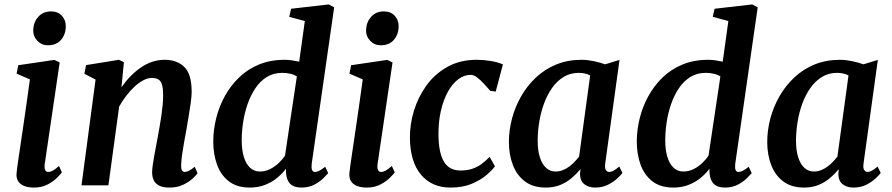

<svg xmlns="http://www.w3.org/2000/svg" viewBox="-20 -837 4028 867"><path d="M133 10Q106.5 10 88 2.2Q69.5 -5.5 61 -20.5Q52.5 -35.5 55 -56.5Q57 -78 62 -111.2Q67 -144.5 73.2 -186.8Q79.5 -229 86.5 -277Q93.5 -325 100.8 -376.2Q108 -427.5 115 -478.5L55 -504.5L62.5 -542.5L225.5 -566.5L249.5 -555L182 -96.5Q179.5 -78.5 184 -69.5Q188.5 -60.5 198 -60.5Q207.5 -60.5 218.5 -66.5Q229.5 -72.5 246.5 -87.5L259.5 -58.5Q254 -51 237.8 -34.5Q221.5 -18 195 -4Q168.5 10 133 10ZM196 -632.5Q168 -632.5 148.5 -653Q129 -673.5 130 -702.5Q131.5 -737.5 153.2 -761.5Q175 -785.5 210.5 -785.5Q241.5 -785.5 259.5 -765.8Q277.5 -746 277 -718.5Q277 -682 255.8 -657.2Q234.5 -632.5 196 -632.5Z M528.5 -442.5Q546.5 -469 568.2 -491.5Q590 -514 614.8 -531.2Q639.5 -548.5 667 -557.8Q694.5 -567 724 -567Q778.5 -567 812 -535Q845.5 -503 845.5 -421.5Q845.5 -403 841.2 -372Q837 -341 831.2 -307.5Q825.5 -274 821 -247Q816.5 -222 811.2 -193.8Q806 -165.5 802.2 -138.5Q798.5 -111.5 798 -91Q797.5 -73.5 802.2 -67Q807 -60.5 813.5 -60.5Q822.5 -60.5 833 -65.8Q843.5 -71 859.5 -84L872 -54.5Q868 -48 851.5 -32.2Q835 -16.5 808.2 -3.2Q781.5 10 745 10Q714 10 696.8 0.2Q679.5 -9.5 673 -25.8Q666.5 -42 667 -61.5Q667.5 -75 670 -93.5Q672.5 -112 676.5 -133.2Q680.5 -154.5 684.5 -176.5Q688.5 -198.5 692.5 -219Q696 -239.5 700.5 -263.8Q705 -288 708.5 -313.2Q712 -338.5 714.5 -363Q717 -387.5 716.5 -409.5Q716.5 -439 711.2 -455.5Q706 -472 694.8 -478.5Q683.5 -485 665.5 -485Q647.5 -485 627.8 -474.8Q608 -464.5 588.2 -446.5Q568.5 -428.5 550.5 -405Q532.5 -381.5 518 -355.5L469.5 0H348L411.5 -477.5L361 -504L368.5 -543L517 -567L539.5 -556Z M1387.5 -97Q1385.5 -79 1389 -69.8Q1392.5 -60.5 1402.5 -60.5Q1411 -60.5 1421.5 -65.8Q1432 -71 1448.5 -84L1462 -55Q1456.5 -48.5 1440.8 -32.8Q1425 -17 1400 -3.5Q1375 10 1341 10Q1307.5 10 1290.5 -7Q1273.5 -24 1271.5 -57.5L1271 -75Q1256.5 -55 1233.2 -35.2Q1210 -15.5 1178.5 -2.8Q1147 10 1108 10Q1050 10 1013.5 -18.2Q977 -46.5 960 -93.8Q943 -141 943 -197.5Q943 -249.5 956 -302.2Q969 -355 995 -402.5Q1021 -450 1059.5 -487.2Q1098 -524.5 1149.8 -545.8Q1201.5 -567 1266 -567Q1281 -567 1298.2 -564.5Q1315.5 -562 1331 -558.5L1356.5 -742L1286 -761L1294.5 -797.5L1464.5 -817L1489 -804ZM1320.5 -492Q1307 -500.5 1289.8 -504.2Q1272.5 -508 1254.5 -508Q1214.5 -508 1184.2 -489Q1154 -470 1132.8 -438Q1111.5 -406 1097.8 -366.2Q1084 -326.5 1077.8 -284.2Q1071.5 -242 1071.5 -203Q1071.5 -160.5 1081 -128.8Q1090.5 -97 1109 -79.8Q1127.5 -62.5 1153 -62.5Q1178 -62.5 1199.8 -73.5Q1221.5 -84.5 1239 -101.2Q1256.5 -118 1267 -134.5Z M1636 10Q1609.5 10 1591 2.2Q1572.5 -5.5 1564 -20.5Q1555.5 -35.5 1558 -56.5Q1560 -78 1565 -111.2Q1570 -144.5 1576.2 -186.8Q1582.5 -229 1589.5 -277Q1596.5 -325 1603.8 -376.2Q1611 -427.5 1618 -478.5L1558 -504.5L1565.5 -542.5L1728.5 -566.5L1752.5 -555L1685 -96.5Q1682.5 -78.5 1687 -69.5Q1691.5 -60.5 1701 -60.5Q1710.5 -60.5 1721.5 -66.5Q1732.5 -72.5 1749.5 -87.5L1762.5 -58.5Q1757 -51 1740.8 -34.5Q1724.5 -18 1698 -4Q1671.5 10 1636 10ZM1699 -632.5Q1671 -632.5 1651.5 -653Q1632 -673.5 1633 -702.5Q1634.5 -737.5 1656.2 -761.5Q1678 -785.5 1713.5 -785.5Q1744.5 -785.5 1762.5 -765.8Q1780.5 -746 1780 -718.5Q1780 -682 1758.8 -657.2Q1737.5 -632.5 1699 -632.5Z M2014.5 10Q1930 10 1881 -48.2Q1832 -106.5 1831 -215Q1830.5 -275 1849.2 -336.8Q1868 -398.5 1905.5 -450.8Q1943 -503 2000.2 -535Q2057.5 -567 2133 -567Q2161.5 -567 2195 -561.8Q2228.5 -556.5 2251 -546L2218.5 -423.5L2193.5 -427Q2181.5 -441.5 2166 -458.2Q2150.5 -475 2134.8 -487Q2119 -499 2106 -499Q2076 -499 2049.2 -479Q2022.5 -459 2002.2 -422.2Q1982 -385.5 1970.5 -334.8Q1959 -284 1960 -223Q1961 -168.5 1972.5 -134Q1984 -99.5 2005.5 -83.2Q2027 -67 2059 -67Q2090 -67 2113.2 -75Q2136.5 -83 2155.2 -97Q2174 -111 2191 -128.5L2215 -86Q2202 -68 2175 -45.2Q2148 -22.5 2108 -6.2Q2068 10 2014.5 10Z M2713 -99.5Q2710 -77.5 2716 -69Q2722 -60.5 2731.5 -60.5Q2740 -60.5 2750.2 -66Q2760.5 -71.5 2776.5 -85L2790.5 -56Q2785.5 -48.5 2768.8 -32.5Q2752 -16.5 2726.2 -3.2Q2700.5 10 2667.5 10Q2638 10 2618.8 -5Q2599.5 -20 2599 -52L2601.5 -73.5Q2584.5 -53 2562.2 -33.8Q2540 -14.5 2510.8 -2.2Q2481.5 10 2444.5 10Q2387.5 10 2350.8 -17.5Q2314 -45 2296 -91.8Q2278 -138.5 2278 -196Q2278 -248.5 2292 -301.5Q2306 -354.5 2333.2 -402.2Q2360.5 -450 2400.2 -487.2Q2440 -524.5 2491.8 -545.8Q2543.5 -567 2606.5 -567Q2632 -567 2661.5 -560.8Q2691 -554.5 2712.5 -546.5L2777.5 -566.5ZM2645 -496.5Q2633.5 -502.5 2620.5 -505.2Q2607.5 -508 2593.5 -508Q2555.5 -508 2525.5 -489.8Q2495.5 -471.5 2473.2 -440.2Q2451 -409 2436.5 -369.2Q2422 -329.5 2415 -286.2Q2408 -243 2408 -201Q2408 -156.5 2418.2 -125.5Q2428.5 -94.5 2446.5 -78.5Q2464.5 -62.5 2488.5 -62.5Q2506.5 -62.5 2521.8 -68.8Q2537 -75 2550.5 -85Q2564 -95 2575 -106.8Q2586 -118.5 2595 -130Z M3300 -97Q3298 -79 3301.5 -69.8Q3305 -60.5 3315 -60.5Q3323.5 -60.5 3334 -65.8Q3344.5 -71 3361 -84L3374.5 -55Q3369 -48.5 3353.2 -32.8Q3337.5 -17 3312.5 -3.5Q3287.5 10 3253.5 10Q3220 10 3203 -7Q3186 -24 3184 -57.5L3183.5 -75Q3169 -55 3145.8 -35.2Q3122.5 -15.5 3091 -2.8Q3059.5 10 3020.5 10Q2962.5 10 2926 -18.2Q2889.5 -46.5 2872.5 -93.8Q2855.5 -141 2855.5 -197.5Q2855.5 -249.5 2868.5 -302.2Q2881.5 -355 2907.5 -402.5Q2933.5 -450 2972 -487.2Q3010.5 -524.5 3062.2 -545.8Q3114 -567 3178.5 -567Q3193.5 -567 3210.8 -564.5Q3228 -562 3243.5 -558.5L3269 -742L3198.5 -761L3207 -797.5L3377 -817L3401.5 -804ZM3233 -492Q3219.5 -500.5 3202.2 -504.2Q3185 -508 3167 -508Q3127 -508 3096.8 -489Q3066.5 -470 3045.2 -438Q3024 -406 3010.2 -366.2Q2996.5 -326.5 2990.2 -284.2Q2984 -242 2984 -203Q2984 -160.5 2993.5 -128.8Q3003 -97 3021.5 -79.8Q3040 -62.5 3065.5 -62.5Q3090.5 -62.5 3112.2 -73.5Q3134 -84.5 3151.5 -101.2Q3169 -118 3179.5 -134.5Z M3879.5 -99.5Q3876.5 -77.5 3882.5 -69Q3888.5 -60.5 3898 -60.5Q3906.5 -60.5 3916.8 -66Q3927 -71.5 3943 -85L3957 -56Q3952 -48.5 3935.2 -32.5Q3918.5 -16.5 3892.8 -3.2Q3867 10 3834 10Q3804.5 10 3785.2 -5Q3766 -20 3765.5 -52L3768 -73.5Q3751 -53 3728.8 -33.8Q3706.5 -14.5 3677.2 -2.2Q3648 10 3611 10Q3554 10 3517.2 -17.5Q3480.5 -45 3462.5 -91.8Q3444.5 -138.5 3444.5 -196Q3444.5 -248.5 3458.5 -301.5Q3472.5 -354.5 3499.8 -402.2Q3527 -450 3566.8 -487.2Q3606.5 -524.5 3658.2 -545.8Q3710 -567 3773 -567Q3798.5 -567 3828 -560.8Q3857.5 -554.5 3879 -546.5L3944 -566.5ZM3811.5 -496.5Q3800 -502.5 3787 -505.2Q3774 -508 3760 -508Q3722 -508 3692 -489.8Q3662 -471.5 3639.8 -440.2Q3617.5 -409 3603 -369.2Q3588.5 -329.5 3581.5 -286.2Q3574.5 -243 3574.5 -201Q3574.5 -156.5 3584.8 -125.5Q3595 -94.5 3613 -78.5Q3631 -62.5 3655 -62.5Q3673 -62.5 3688.2 -68.8Q3703.5 -75 3717 -85Q3730.5 -95 3741.5 -106.8Q3752.5 -118.5 3761.5 -130Z"/></svg>

Font: Merriweather 20pt SemiBold
Style: Italic
Weight: 600
Italic angle: -7.8°
Version: Version 2.101